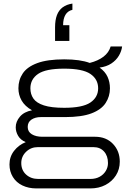

<svg xmlns="http://www.w3.org/2000/svg" viewBox="-20 -870 715 1074"><path d="M184 184Q140 184 105.5 167.5Q71 151 52 120Q33 89 33 50Q33 7 58.5 -26Q84 -59 124 -75Q95 -87 81.5 -110Q68 -133 68 -158Q68 -190 91.5 -217.5Q115 -245 159 -253Q119 -276 101 -307.5Q83 -339 83 -376Q83 -423 107.5 -459.5Q132 -496 188.5 -517Q245 -538 339 -538Q384 -538 419.5 -533Q455 -528 482 -518Q529 -530 559 -553Q589 -576 599 -610H663Q660 -584 645 -558.5Q630 -533 603 -515Q576 -497 537 -492Q568 -470 581.5 -440.5Q595 -411 595 -376Q595 -331 571 -294Q547 -257 492 -236Q437 -215 343 -215H208Q177 -215 156 -201Q135 -187 135 -160Q135 -133 158 -119Q181 -105 217 -105H512Q574 -105 612 -65Q650 -25 650 34Q650 77 628.5 111Q607 145 570 164.5Q533 184 485 184ZM194 131H485Q515 131 537 119Q559 107 571.5 86.5Q584 66 584 42Q584 2 562 -22.5Q540 -47 503 -47H191Q153 -47 126 -21Q99 5 99 42Q99 82 126 106.5Q153 131 194 131ZM339 -267Q442 -267 485.5 -296.5Q529 -326 529 -376Q529 -427 485.5 -456.5Q442 -486 339 -486Q236 -486 193 -456.5Q150 -427 150 -376Q150 -343 167 -318.5Q184 -294 225.5 -280.5Q267 -267 339 -267ZM385 -850V-815Q359 -809 346 -787Q333 -765 333 -729H368V-641H288V-717Q288 -758 298.5 -785.5Q309 -813 330.5 -829Q352 -845 385 -850Z"/></svg>

Font: Archivo Expanded ExtraLight
Style: Regular
Weight: 250
Width: 7
Designer: Hector Gatti
Foundry: Omnibus-Type
Version: Version 2.001